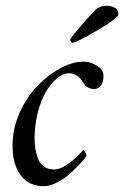

<svg xmlns="http://www.w3.org/2000/svg" viewBox="-20 -638 430 664"><path d="M268.6 -424.8Q300.3 -424.8 329.1 -400.4Q337.9 -388.7 337.9 -374Q337.9 -356 329.3 -343Q320.8 -330.1 304.7 -330.1Q294.4 -330.1 284.4 -335.4Q274.4 -340.8 269.5 -349.6Q262.7 -360.4 258.1 -366.2Q253.4 -372.1 242.7 -378.4Q231.9 -384.8 218.8 -384.8Q198.7 -384.8 177.5 -367.4Q156.2 -350.1 138.9 -320.8Q121.6 -291.5 110.6 -248.5Q99.6 -205.6 99.6 -158.2Q99.6 -141.6 101.8 -126.5Q104 -111.3 110.1 -92.8Q116.2 -74.2 130.9 -63Q145.5 -51.8 167 -51.8Q174.8 -51.8 183.8 -54.7Q192.9 -57.6 200.9 -62Q209 -66.4 217.5 -72.5Q226.1 -78.6 232.7 -84.5Q239.3 -90.3 246.1 -96.7Q252.9 -103 256.8 -107.4Q260.7 -111.3 264.2 -115.2L267.6 -119.1Q270 -119.1 274.7 -111.6Q279.3 -104 279.3 -99.6Q274.4 -91.3 260 -75.2Q245.6 -59.1 225.1 -40.3Q204.6 -21.5 179 -7.8Q153.3 5.9 131.8 5.9Q80.1 5.9 51.8 -31.2Q23.4 -68.4 23.4 -136.7Q23.4 -192.9 47.6 -247.3Q71.8 -301.8 108.2 -339.8Q144.5 -377.9 187.7 -401.4Q231 -424.8 268.6 -424.8ZM230.5 -490.2Q228.5 -490.2 225.6 -493.9Q222.7 -497.6 222.7 -500Q222.7 -505.9 263.9 -553.5Q305.2 -601.1 315.4 -608.4Q329.6 -618.2 351.6 -618.2Q364.3 -618.2 377 -611.1Q389.6 -604 389.6 -588.9Q389.6 -576.2 316.7 -533.2Q243.7 -490.2 230.5 -490.2Z"/></svg>

Font: Amiri
Style: Slanted
Weight: 400
Italic angle: 9°
Designer: Khaled Hosny
Version: Version 000.107